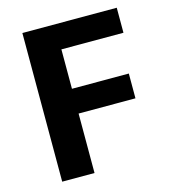

<svg xmlns="http://www.w3.org/2000/svg" viewBox="-98 -708 692 786"><g transform="rotate(-15 248.5 -315.0)"><path d="M469 -630V-524H206V-357H447V-252H206V0H69V-630Z"/></g></svg>

Font: Mukta Malar
Style: Bold
Weight: 700
Designer: Aadarsh Rajan, Girish Dalvi, Yashodeep Gholap
Foundry: Ek Type
Version: Version 2.538;PS 1.000;hotconv 16.6.51;makeotf.lib2.5.65220;